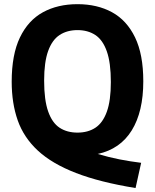

<svg xmlns="http://www.w3.org/2000/svg" viewBox="-20 -770 762 944"><path d="M646.5 154.5Q471 126 353.5 80.5Q236 35 166.5 -29.2Q97 -93.5 67.2 -178Q37.5 -262.5 37.5 -368Q37.5 -501.5 78 -585.8Q118.5 -670 191.2 -709.8Q264 -749.5 361 -749.5Q458 -749.5 530.8 -709.8Q603.5 -670 644 -586.2Q684.5 -502.5 684.5 -370Q684.5 -221 627.8 -129Q571 -37 460.5 -13Q516 3.5 568.8 13.8Q621.5 24 674 30.5ZM361 -118Q412.5 -118 449 -142Q485.5 -166 505.2 -220.5Q525 -275 525 -366.5Q525 -461.5 505.2 -517.5Q485.5 -573.5 448.8 -597.8Q412 -622 361 -622Q310 -622 273.2 -598Q236.5 -574 216.8 -519.5Q197 -465 197 -373.5Q197 -278 216.8 -222Q236.5 -166 273 -142Q309.5 -118 361 -118Z"/></svg>

Font: Encode Sans SemiCondensed SemiCondensed
Style: Bold
Weight: 700
Width: 4
Designer: Multiple Designers
Foundry: Impallari Type
Version: Version 3.000; ttfautohint (v1.8.3) -l 8 -r 50 -G 200 -x 14 